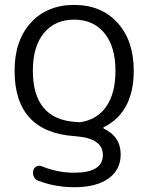

<svg xmlns="http://www.w3.org/2000/svg" viewBox="-20 -573 609 790"><path d="M530.3 -282.2Q530.3 -111.3 407.2 -49.8Q405.3 -48.8 405.3 -46.9Q405.3 -44.9 407.2 -43.9Q476.6 -10.7 476.6 62.5Q476.6 125 426.8 161.1Q377 197.3 285.2 197.3Q206.1 197.3 135.7 169.9Q124 165 118.7 152.8Q113.3 140.6 117.2 127.9Q120.1 116.2 130.9 111.3Q141.6 106.4 152.3 111.3Q216.8 137.7 285.2 137.7Q403.3 137.7 403.3 64.5Q403.3 -4.9 288.1 -12.7Q40 -29.3 40 -282.2Q40 -406.2 106.9 -479.5Q173.8 -552.7 285.2 -552.7Q396.5 -552.7 463.4 -479.5Q530.3 -406.2 530.3 -282.2ZM305.7 -70.3Q308.6 -70.3 310.5 -70.3Q377.9 -80.1 416 -132.8Q455.1 -187.5 455.1 -282.2Q455.1 -380.9 409.7 -436.5Q364.3 -492.2 285.2 -492.2Q206.1 -492.2 160.6 -437Q115.2 -381.8 115.2 -282.2Q115.2 -84 289.1 -71.3Q292 -71.3 296.9 -70.8Q301.8 -70.3 305.7 -70.3Z"/></svg>

Font: Gen Jyuu Gothic P Normal
Style: Regular
Weight: 300
Designer: [Source Han Sans]
Ryoko NISHIZUKA  (kana & ideographs); Paul D. Hunt (Latin, Greek & Cyrillic); Wenlong ZHANG  (bopomofo
Version: Version 1.002.20150607